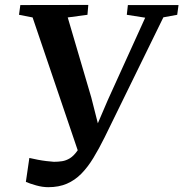

<svg xmlns="http://www.w3.org/2000/svg" viewBox="-20 -764 762 798"><path d="M180.5 14Q156.5 14 130 6.5Q103.5 -1 87.5 -8L102 -107.5Q119 -103.5 137.5 -100Q156 -96.5 173.2 -94.5Q190.5 -92.5 204 -91.5Q221.5 -91.5 238 -94Q254.5 -96.5 270.5 -106.2Q286.5 -116 301.8 -137.8Q317 -159.5 331.5 -198.5L312.5 -111.5L115.5 -691.5L59 -702.5L64.5 -743L347 -743.5L343.5 -702.5L261.5 -691.5L359.5 -358.5L399.5 -201L363.5 -197.5L428 -348L583.5 -690.5L507 -702.5L511.5 -743H722L716.5 -702.5L659 -692L415 -193.5Q391.5 -146 368.2 -107.8Q345 -69.5 318.2 -42.2Q291.5 -15 258 -0.5Q224.5 14 180.5 14Z"/></svg>

Font: Merriweather 48pt SemiBold
Style: Italic
Weight: 600
Italic angle: -7.8°
Designer: Eben Sorkin
Foundry: Eben Sorkin
Version: Version 2.101